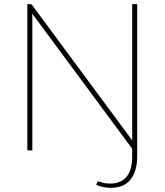

<svg xmlns="http://www.w3.org/2000/svg" viewBox="-20 -723 791 923"><path d="M639.5 -703V28Q639.5 100 607.5 140Q575.5 180 512 180Q493.5 180 477 176.5Q460.5 173 443 166L446 156Q447 151.5 449.2 150.5Q451.5 149.5 453.5 149.5Q457.5 149.5 471.8 154.5Q486 159.5 510 159.5Q560.5 159.5 588 127.2Q615.5 95 615.5 30V-8L134.5 -658Q135 -653.5 135.2 -648.8Q135.5 -644 135.5 -640V0H111.5V-703H124Q128 -703 130.5 -701.8Q133 -700.5 136 -696.5L616.5 -47Q616 -51.5 615.8 -56Q615.5 -60.5 615.5 -64.5V-703Z"/></svg>

Font: Lato ExtraLight
Style: Regular
Weight: 275
Designer: Lukasz Dziedzic with Adam Twardoch and Botio Nikoltchev
Foundry: tyPoland Lukasz Dziedzic
Version: Version 2.015; 2015-08-06; http://www.latofonts.com/